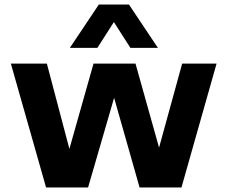

<svg xmlns="http://www.w3.org/2000/svg" viewBox="-20 -828 1004 848"><path d="M183.5 0 28 -547H187L286.5 -170.5L393 -547H578.5L682.5 -176L784.5 -547H936.5L781.5 0H596.5L484 -396L369 0ZM288.5 -616.5 416.5 -808H549.5L677.5 -616.5H556L483 -730.5L410 -616.5Z"/></svg>

Font: Encode Sans SemiExpanded SemiExpanded
Style: Bold
Weight: 700
Width: 6
Designer: Multiple Designers
Foundry: Impallari Type
Version: Version 3.000; ttfautohint (v1.8.3) -l 8 -r 50 -G 200 -x 14 